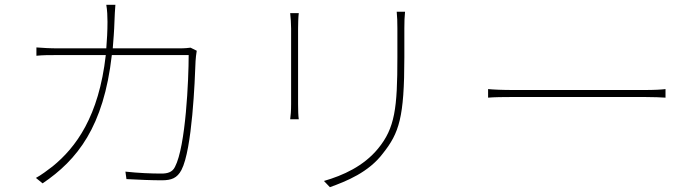

<svg xmlns="http://www.w3.org/2000/svg" viewBox="-20 -757 2908 802"><path d="M130 -13.8 158 8.9C302.9 -89.1 413 -226.9 447.1 -527H768.1C768.1 -425.1 756 -146 710.9 -60C699.9 -36.9 678.3 -32 654.1 -32C611.2 -32 558.9 -34.1 503.9 -40.1L508.2 -8.9C560 -6 615.1 -3.9 655.9 -3.9C696 -3.9 719.8 -12.8 737.9 -46.9C783 -132.8 794 -422.2 796.9 -502.1C797.9 -516 799 -528.1 801.8 -545.1L775.9 -557.9C767 -556.8 753.9 -555 728 -555H451C453.8 -590.9 457 -627.8 458.1 -666.9C459.2 -690 459.9 -715.9 462 -736.9H424C427.9 -714.8 429 -687.9 429 -665.8C429 -626.8 426.8 -590.2 424 -555H225.9C187.9 -555 159.1 -556.8 132.1 -558.9V-524.1C160.2 -527 183.9 -527 226.9 -527H421.9C392.8 -269.9 296.9 -141 199.9 -62.1C180.8 -47.2 150.9 -24.9 130 -13.8Z M1192.1 -702.1C1194.2 -687.1 1196 -654.1 1196 -638.1V-322.1C1196 -295.1 1194.2 -272 1192.1 -258.9H1228C1225.9 -272 1225.1 -297.2 1225.1 -322.1V-638.1C1225.1 -653.1 1225.9 -687.1 1228 -702.1ZM1637.1 -708.1C1639.2 -688.2 1639.9 -663.7 1639.9 -638.8V-517C1639.9 -306.1 1630 -221.9 1558.9 -136C1498.9 -62.9 1413 -24.1 1333.1 -1.1L1358 24.9C1426.8 0 1519.9 -36.9 1579.9 -116.8C1647 -201.7 1669 -265.3 1669 -518.1V-638.8C1669 -663.7 1669.7 -688.2 1671.9 -708.1Z M2018.8 -349.1C2043 -351.2 2080.3 -351.9 2132.1 -351.9H2666.9C2712 -351.9 2744 -350.1 2759.9 -349.1V-384.9C2742.9 -382.8 2717 -381 2665.8 -381H2132.1C2074.2 -381 2041.9 -382.8 2018.8 -384.9Z"/></svg>

Font: Karasuma Gothic
Style: Thin
Weight: 200
Designer: Rasmus Andersson / Ryoko Ishizuka
Foundry: rsms
Version: Version 1.00